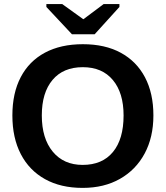

<svg xmlns="http://www.w3.org/2000/svg" viewBox="-20 -916 818 946"><path d="M735.8 -347.2Q735.8 -239.7 692.6 -159.4Q649.4 -79.1 571 -34.7Q492.7 9.8 387.2 9.8Q279.3 9.8 201.7 -33.4Q124 -76.7 82.5 -156.7Q41 -236.8 41 -347.2Q41 -457.5 82.3 -536.1Q123.5 -614.7 201.4 -656.5Q279.3 -698.2 388.2 -698.2Q497.6 -698.2 575.2 -656Q652.8 -613.8 694.3 -535.2Q735.8 -456.5 735.8 -347.2ZM588.9 -347.2Q588.9 -458.5 536.1 -521.7Q483.4 -585 388.2 -585Q291.5 -585 238.8 -522.2Q186 -459.5 186 -347.2Q186 -233.9 240 -168.7Q293.9 -103.5 387.2 -103.5Q483.9 -103.5 536.4 -167Q588.9 -230.5 588.9 -347.2ZM568.4 -881.8 446.3 -747.1H334.5L208.5 -881.8V-896H286.6L389.6 -821.8H391.6L490.7 -896H568.4Z"/></svg>

Font: Arimo
Style: Bold
Weight: 700
Designer: Steve Matteson
Foundry: Monotype Imaging Inc.
Version: Version 1.33